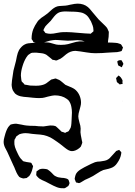

<svg xmlns="http://www.w3.org/2000/svg" viewBox="-21 -973 743 1057"><path d="M416 -158Q395 -141 375 -141Q359 -141 337 -159Q301 -188 294 -192Q291 -194 273.5 -206Q256 -218 238 -224Q222 -230 201.5 -232Q181 -234 177 -234L156 -236Q132 -240 119 -240Q108 -240 96 -237L86 -234Q82 -232 80 -230Q78 -228 76 -227L69 -222Q67 -220 65 -214Q60 -206 59 -204Q58 -201 58 -193Q57 -178 61.5 -163.5Q66 -149 77 -127Q88 -103 100 -93Q103 -88 108 -85Q110 -84 112.5 -84Q115 -84 117 -83Q123 -81 139 -79Q142 -78 145 -78Q148 -78 150 -77Q154 -74 157 -65Q158 -64 159.5 -62Q161 -60 161 -58V-57Q161 -54 158 -45Q153 -22 140 -4Q136 -2 132.5 1.5Q129 5 126 7Q124 8 118 8Q116 8 111.5 9Q107 10 105 9Q92 6 85 1Q83 -1 81 -4.5Q79 -8 77 -10Q71 -19 63 -39Q57 -55 53 -62Q45 -79 19 -137Q16 -142 7.5 -159Q-1 -176 -1 -192Q-1 -204 3.5 -219Q8 -234 9 -239Q18 -267 29 -279Q31 -281 33 -283Q35 -285 37 -287L44 -289Q57 -292 68 -292Q76 -291 97 -287Q114 -283 125 -282Q141 -280 172 -280Q180 -279 192 -278Q204 -277 219 -277Q229 -278 242.5 -280.5Q256 -283 265 -282Q276 -282 286 -278L294 -271L310 -256Q312 -254 314 -252Q316 -250 318 -248Q320 -247 323.5 -246.5Q327 -246 329 -245Q331 -244 333 -243Q335 -242 338 -242Q340 -242 342 -243.5Q344 -245 345 -246Q346 -246 350.5 -247.5Q355 -249 357 -251L360 -256Q361 -259 363.5 -262Q366 -265 368 -270Q371 -279 372 -292.5Q373 -306 373 -310Q375 -338 375 -353Q375 -369 372 -384Q368 -407 355 -422Q352 -425 346 -429Q320 -448 280 -448Q270 -448 242 -441Q222 -435 213 -434Q207 -433 195 -433Q180 -433 160 -435Q140 -437 132 -438Q109 -439 92 -443Q75 -447 62 -458L56 -466Q50 -475 50 -475Q46 -483 44 -496Q43 -499 43 -506Q43 -514 45 -530Q47 -548 53 -584L60 -611Q63 -620 67 -638Q68 -643 72 -663Q76 -683 84 -698Q98 -719 113 -727Q123 -733 134.5 -734.5Q146 -736 157 -736.5Q168 -737 173 -737Q182 -738 195.5 -739Q209 -740 226 -740Q239 -740 245 -739Q254 -738 266.5 -734Q279 -730 288 -728Q297 -726 315 -726Q337 -726 353 -730Q372 -735 378 -737Q400 -744 416 -745Q435 -746 460 -743Q476 -741 485 -741Q501 -740 532 -740Q542 -739 562 -739Q599 -739 617 -737Q625 -737 638 -732L645 -729Q648 -726 649.5 -722.5Q651 -719 653 -716Q656 -713 656 -711Q656 -710 655 -708.5Q654 -707 654 -706Q653 -704 651.5 -699Q650 -694 648 -692Q647 -691 643.5 -690.5Q640 -690 638 -689Q627 -685 603 -685Q593 -685 569 -683Q558 -682 541 -681Q524 -680 504 -680Q482 -680 455.5 -684.5Q429 -689 420 -690Q396 -693 394 -693Q367 -693 343 -674Q337 -669 324.5 -658.5Q312 -648 299 -644Q297 -643 294 -641.5Q291 -640 289 -640Q284 -640 280 -642L268 -644Q266 -645 260 -651Q254 -655 247 -661.5Q240 -668 235 -671Q222 -679 203.5 -680.5Q185 -682 180 -683H168Q155 -683 150 -681Q148 -680 145.5 -678Q143 -676 141 -675Q133 -670 132 -668Q130 -666 128 -662.5Q126 -659 124 -657Q111 -636 103 -609Q94 -580 94 -557Q94 -549 96 -537Q97 -535 97 -531.5Q97 -528 99 -524Q99 -524 111 -512Q113 -508 115 -507Q117 -506 123 -506Q131 -504 145 -502L177 -501Q207 -501 226 -510Q233 -513 244.5 -522.5Q256 -532 261 -535L273 -538Q282 -541 284 -541Q287 -541 289.5 -539.5Q292 -538 295 -537Q303 -534 305 -533Q312 -529 323 -519.5Q334 -510 339 -506L360 -497Q386 -487 396 -477Q410 -464 417.5 -445.5Q425 -427 425 -408Q425 -398 422 -387Q419 -376 418 -372Q410 -346 410 -333Q410 -322 416 -300Q423 -279 423 -265L422 -245Q422 -241 424 -229Q425 -221 427 -213.5Q429 -206 430 -198Q432 -192 432 -187L428 -176Q425 -167 424 -166Q424 -166 416 -158ZM658 -621Q658 -619 656 -615.5Q654 -612 653 -611Q653 -609 651.5 -606.5Q650 -604 649 -603Q648 -602 645 -604.5Q642 -607 640 -608Q633 -610 630 -613Q629 -615 627.5 -620.5Q626 -626 626 -628Q626 -629 625 -631Q624 -633 625 -634Q625 -637 634 -641Q636 -641 641.5 -641.5Q647 -642 648 -641Q649 -640 649.5 -638.5Q650 -637 651 -636Q652 -634 655 -629Q658 -624 658 -621ZM653 -520 654 -511Q653 -510 646 -510L638 -508Q638 -508 634 -512Q632 -514 627.5 -517Q623 -520 622 -523Q621 -526 620.5 -531Q620 -536 619 -538L618 -543Q618 -544 621.5 -547Q625 -550 626 -551Q627 -552 628 -554Q629 -556 631 -557Q633 -557 637 -553.5Q641 -550 643 -548Q645 -545 648 -541Q651 -537 653 -532Q654 -530 653.5 -526Q653 -522 653 -520ZM652 -419 650 -421Q650 -421 652 -419ZM654 -417 658 -411Q657 -412 656 -414Q655 -416 652 -419ZM647 -134 646 -125Q642 -100 624 -75Q611 -55 590 -48Q583 -45 577.5 -44Q572 -43 569 -42Q562 -41 548 -37Q534 -32 510 -16L491 -4Q480 2 470.5 6.5Q461 11 454 14Q448 16 439 22Q430 28 424 31Q423 31 420 33Q417 35 415 35Q414 36 406 33Q400 33 398 31Q396 29 393 20Q390 14 390 12Q390 9 391 6.5Q392 4 392 1Q393 -1 393.5 -4.5Q394 -8 395 -10Q401 -27 424 -41Q432 -46 444 -52.5Q456 -59 463 -62Q469 -65 481 -71Q493 -77 502 -80Q514 -84 530 -84Q534 -85 545.5 -86.5Q557 -88 565 -91Q575 -95 582.5 -102Q590 -109 600 -121L619 -142L630 -146Q631 -146 632.5 -147Q634 -148 635 -148Q637 -147 639 -143Q647 -136 647 -134ZM362 35Q361 38 359 43.5Q357 49 355 51Q354 52 351.5 53.5Q349 55 348 55Q342 61 337 62Q334 64 329.5 63.5Q325 63 324 63Q309 64 292 57.5Q275 51 251 38Q237 30 230 27Q226 25 211 18.5Q196 12 187 2Q180 -5 179 -8Q178 -9 178.5 -13Q179 -17 179 -18Q180 -21 179.5 -24Q179 -27 180 -29Q181 -31 187 -34Q189 -35 191.5 -37.5Q194 -40 197 -41Q205 -44 215 -44Q224 -44 228 -43L239 -41Q239 -41 248 -35Q254 -31 264 -21Q266 -19 273 -11.5Q280 -4 289 -1Q298 4 319 6Q331 6 341 9Q344 10 347.5 11Q351 12 353 14Q358 17 362 35ZM525 -719Q501 -719 485 -725Q474 -729 462 -736Q440 -748 427 -750Q413 -752 405 -752Q396 -752 378 -750L352 -749Q340 -749 320 -751Q315 -751 299.5 -752.5Q284 -754 271 -752Q257 -751 233 -743Q228 -742 217.5 -739Q207 -736 198 -735Q192 -733 187 -733Q185 -733 172 -738L164 -740Q162 -743 161 -745Q160 -747 160 -748Q159 -750 156.5 -752.5Q154 -755 153 -758V-762Q153 -788 162 -812Q172 -835 181 -847Q187 -857 191 -861Q203 -874 223 -886L242 -900Q247 -904 257 -913.5Q267 -923 276 -929Q285 -935 295 -938Q303 -940 316 -940.5Q329 -941 339 -942Q350 -943 365 -947Q393 -953 406 -953Q440 -953 463 -934Q471 -928 489 -905Q522 -866 522 -866L558 -831Q560 -829 564.5 -824Q569 -819 571 -814Q572 -811 574.5 -806Q577 -801 578 -798V-793Q578 -769 574 -749Q574 -747 573.5 -741.5Q573 -736 571 -733Q571 -733 568 -730Q559 -721 558 -721Q556 -720 547 -720ZM457 -888Q442 -901 424 -904.5Q406 -908 389.5 -908.5Q373 -909 368 -909L341 -910Q317 -910 303 -904Q293 -899 285.5 -891.5Q278 -884 270.5 -874Q263 -864 258 -858Q252 -851 239.5 -839.5Q227 -828 223 -818Q222 -816 220.5 -813Q219 -810 218 -807Q218 -805 223 -800Q228 -792 230 -791Q232 -790 237 -789.5Q242 -789 244 -788Q248 -787 256 -787Q272 -787 294 -792Q314 -796 325 -796Q357 -798 449 -789Q456 -788 471 -788Q472 -788 475 -787.5Q478 -787 479 -788Q481 -789 487 -795Q488 -796 489.5 -797Q491 -798 493 -800Q494 -802 493.5 -806Q493 -810 493 -812Q493 -821 489 -832.5Q485 -844 480 -855Q467 -879 457 -888Z"/></svg>

Font: Rubik-Burned
Style: Regular
Weight: 400
Designer: NaN (generative design), Hubert & Fischer (Rubik source font outlines)
Foundry: NaN, Hubert & Fischer
Version: Version 1.000